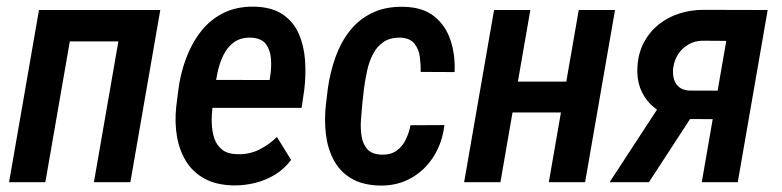

<svg xmlns="http://www.w3.org/2000/svg" viewBox="-20 -559 2398 589"><path d="M383.8 -528.3 366.7 -432.1H168.9L185.5 -528.3ZM210.9 -528.3 119.1 0H7.8L99.6 -528.3ZM471.7 -528.3 379.9 0H268.1L359.9 -528.3Z M696.3 9.8Q644 8.8 607.9 -10.7Q571.8 -30.3 551 -64Q530.3 -97.7 522.9 -140.1Q515.6 -182.6 520.5 -230.5L526.9 -281.2Q532.7 -330.1 549.6 -376.7Q566.4 -423.3 594.7 -460.4Q623 -497.6 664.3 -518.6Q705.6 -539.6 761.2 -538.6Q814.9 -537.1 847.9 -514.4Q880.9 -491.7 896.7 -455.1Q912.6 -418.5 915.8 -374Q918.9 -329.6 913.6 -285.2L905.3 -228H571.8L586.9 -314L807.1 -313.5L809.1 -326.7Q813 -351.6 811.3 -377.9Q809.6 -404.3 796.4 -422.9Q783.2 -441.4 752 -443.4Q719.2 -444.8 698.2 -429.7Q677.2 -414.6 665 -389.2Q652.8 -363.8 647 -335.2Q641.1 -306.6 638.2 -281.2L631.8 -230Q628.9 -205.6 629.6 -180.7Q630.4 -155.8 637.5 -134.5Q644.5 -113.3 661.4 -99.9Q678.2 -86.4 709 -85.9Q745.1 -85 774.9 -99.9Q804.7 -114.7 829.6 -138.7L873 -68.4Q852.5 -41 824 -23.4Q795.4 -5.9 762.5 2.2Q729.5 10.3 696.3 9.8Z M1151.4 -84.5Q1178.7 -84 1196.5 -96.7Q1214.4 -109.4 1224.6 -130.4Q1234.9 -151.4 1239.3 -174.8L1343.3 -175.3Q1337.4 -123 1311.3 -80.6Q1285.2 -38.1 1242.4 -13.4Q1199.7 11.2 1145 10.3Q1090.8 8.8 1056.2 -12.5Q1021.5 -33.7 1002.9 -69.6Q984.4 -105.5 979.5 -149.4Q974.6 -193.4 980 -240.2L985.8 -288.1Q992.7 -337.4 1009 -383.3Q1025.4 -429.2 1053.2 -464.6Q1081.1 -500 1122.6 -519.8Q1164.1 -539.6 1219.7 -538.1Q1277.8 -536.6 1312.5 -508.5Q1347.2 -480.5 1362.1 -435.5Q1377 -390.6 1374.5 -337.9L1270.5 -338.4Q1271 -361.3 1267.8 -385Q1264.6 -408.7 1251.2 -425.3Q1237.8 -441.9 1210 -443.4Q1177.2 -444.3 1156.5 -430.2Q1135.7 -416 1123.8 -392.3Q1111.8 -368.7 1106 -341.1Q1100.1 -313.5 1096.7 -288.1L1091.3 -239.7Q1089.4 -218.8 1087.4 -192.4Q1085.4 -166 1089.1 -141.6Q1092.8 -117.2 1106.9 -101.3Q1121.1 -85.4 1151.4 -84.5Z M1748 -308.6 1731.4 -213.9H1520.5L1536.6 -308.6ZM1606.9 -528.3 1515.1 0H1403.8L1495.6 -528.3ZM1866.7 -528.3 1774.9 0H1663.6L1755.4 -528.3Z M2019 -258.8H2139.2L1970.7 0H1850.1ZM2137.7 -528.8 2335 -528.3 2243.2 0H2132.8L2208 -433.6L2134.3 -434.1Q2110.8 -433.6 2092 -422.6Q2073.2 -411.6 2061 -393.6Q2048.8 -375.5 2045.4 -352.1Q2043 -334 2046.9 -318.4Q2050.8 -302.7 2062.3 -292.7Q2073.7 -282.7 2092.8 -281.2L2217.3 -280.8L2202.1 -193.4L2090.3 -193.8Q2055.2 -194.8 2025.9 -206.5Q1996.6 -218.3 1975.6 -239.3Q1954.6 -260.3 1943.8 -289.3Q1933.1 -318.4 1935.5 -355Q1938 -396 1955.1 -428.5Q1972.2 -460.9 2000 -483.4Q2027.8 -505.9 2063.2 -517.3Q2098.6 -528.8 2137.7 -528.8Z"/></svg>

Font: Roboto Condensed Medium
Style: Italic
Weight: 500
Italic angle: -12°
Designer: Christian Robertson
Foundry: Google
Version: Version 3.0; 2020